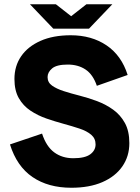

<svg xmlns="http://www.w3.org/2000/svg" viewBox="-20 -870 661 904"><path d="M316 14Q207 14 133 -36.5Q59 -87 27 -190L178 -241Q198 -180 235.5 -152.5Q273 -125 325 -125Q380 -125 405 -143.5Q430 -162 430 -190Q430 -218 409.5 -235.5Q389 -253 354.5 -264.5Q320 -276 279.5 -287Q239 -298 198.5 -312Q158 -326 123.5 -349Q89 -372 68.5 -408Q48 -444 48 -498Q48 -559 79.5 -605Q111 -651 170.5 -677.5Q230 -704 313 -704Q411 -704 481.5 -656.5Q552 -609 581 -517L436 -466Q418 -519 383 -542.5Q348 -566 299 -566Q247 -566 225.5 -548Q204 -530 204 -507Q204 -482 225 -467Q246 -452 280 -441Q314 -430 355.5 -419.5Q397 -409 438 -393.5Q479 -378 513 -353.5Q547 -329 568 -291Q589 -253 589 -196Q589 -134 556 -86.5Q523 -39 462 -12.5Q401 14 316 14ZM240 -735 387 -850H509L399 -735ZM231 -735 121 -850H243L390 -735Z"/></svg>

Font: Radio Canada Big
Style: Bold
Weight: 700
Designer: Étienne Aubert Bonn
Foundry: Coppers and Brasses
Version: Version 1.001